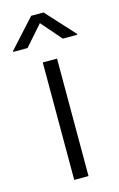

<svg xmlns="http://www.w3.org/2000/svg" viewBox="-150 -812 534 862"><g transform="rotate(-15 117.0 -381.0)"><path d="M83.5 0H149.9V-545.9H83.5ZM34.2 -626 116.7 -719.7 198.2 -626H265.6V-629.9L145 -761.7H87.4L-32.2 -629.9V-626Z"/></g></svg>

Font: Raveo Light
Style: Regular
Weight: 300
Designer: Jakub Foglar, Rasmus Andersson (Inter)
Foundry: Jakubfoglar.com
Version: Version 1.100;Glyphs 3.2.3 (3260)